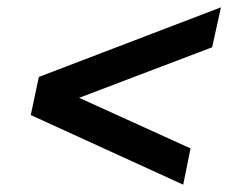

<svg xmlns="http://www.w3.org/2000/svg" viewBox="-20 -530 635 524"><path d="M583 -510 559 -401 196 -263 500 -125 480 -26 64 -216 86 -320Z"/></svg>

Font: Nacelle Bold
Style: Italic
Weight: 700
Italic angle: -12°
Designer: Sora Sagano
Foundry: Sora Sagano
Version: Version 1.000;FEAKit 1.0